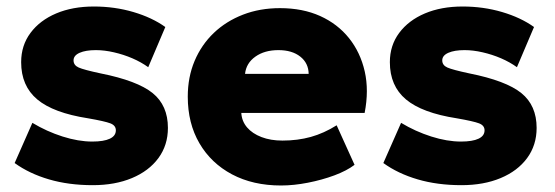

<svg xmlns="http://www.w3.org/2000/svg" viewBox="-20 -555 1704 590"><path d="M265 14Q191 14 130.5 -3.8Q70 -21.5 25 -54L79.5 -177.5Q123.5 -151 172.2 -135.5Q221 -120 263.5 -120Q299 -120 317.5 -128.8Q336 -137.5 336 -154.5Q336 -169.5 319 -176Q302 -182.5 250.5 -191.5Q144 -208 94.5 -249.5Q45 -291 45 -364Q45 -415.5 73.8 -454Q102.5 -492.5 152.8 -513.8Q203 -535 268.5 -535Q332.5 -535 390 -518Q447.5 -501 488 -472L435.5 -348.5Q414 -364 386.8 -375.8Q359.5 -387.5 330.2 -394.2Q301 -401 274.5 -401Q243.5 -401 224.8 -392.8Q206 -384.5 206 -369.5Q206 -354.5 221.8 -347.5Q237.5 -340.5 289 -329.5Q402 -307 449 -269Q496 -231 496 -162Q496 -109 466.8 -69.2Q437.5 -29.5 385.5 -7.8Q333.5 14 265 14Z M843.5 15Q757.5 15 693 -19.2Q628.5 -53.5 592.8 -114.8Q557 -176 557 -258Q557 -318 578 -367.8Q599 -417.5 637 -453.8Q675 -490 726.8 -510Q778.5 -530 840.5 -530Q910 -530 963.8 -505.8Q1017.5 -481.5 1052.5 -437.8Q1087.5 -394 1100.8 -335.5Q1114 -277 1100.5 -208H721.5Q723 -182.5 739.2 -163.5Q755.5 -144.5 783.5 -133.8Q811.5 -123 848 -123Q894.5 -123 935 -134.2Q975.5 -145.5 1014.5 -170L1069.5 -48.5Q1046 -30.5 1007.8 -16.2Q969.5 -2 926 6.5Q882.5 15 843.5 15ZM733 -328H928.5Q928 -361 902.8 -381Q877.5 -401 835.5 -401Q793 -401 764.8 -381Q736.5 -361 733 -328Z M1398 14Q1324 14 1263.5 -3.8Q1203 -21.5 1158 -54L1212.5 -177.5Q1256.5 -151 1305.2 -135.5Q1354 -120 1396.5 -120Q1432 -120 1450.5 -128.8Q1469 -137.5 1469 -154.5Q1469 -169.5 1452 -176Q1435 -182.5 1383.5 -191.5Q1277 -208 1227.5 -249.5Q1178 -291 1178 -364Q1178 -415.5 1206.8 -454Q1235.5 -492.5 1285.8 -513.8Q1336 -535 1401.5 -535Q1465.5 -535 1523 -518Q1580.5 -501 1621 -472L1568.5 -348.5Q1547 -364 1519.8 -375.8Q1492.5 -387.5 1463.2 -394.2Q1434 -401 1407.5 -401Q1376.5 -401 1357.8 -392.8Q1339 -384.5 1339 -369.5Q1339 -354.5 1354.8 -347.5Q1370.5 -340.5 1422 -329.5Q1535 -307 1582 -269Q1629 -231 1629 -162Q1629 -109 1599.8 -69.2Q1570.5 -29.5 1518.5 -7.8Q1466.5 14 1398 14Z"/></svg>

Font: Geologica Thin Cursive ExtraBold
Style: Regular
Weight: 800
Version: Version 1.010;gftools[0.9.28]